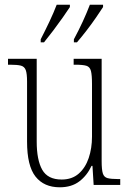

<svg xmlns="http://www.w3.org/2000/svg" viewBox="-20 -786 550 816"><path d="M234 10Q167 10 131 -35.5Q95 -81 95 -184V-439Q95 -473 89.5 -488Q84 -503 69 -507Q54 -511 23 -511H14V-536H136V-184Q136 -106 159.5 -64.5Q183 -23 242 -23Q286 -23 314.5 -48Q343 -73 357 -114.5Q371 -156 371 -205V-429Q371 -467 366.5 -484.5Q362 -502 347 -506.5Q332 -511 300 -511H293V-536H412V-101Q412 -65 417 -49Q422 -33 437 -29Q452 -25 481 -25H491V0H378L373 -81H369Q350 -40 317 -15Q284 10 234 10ZM294 -619Q315 -658 332 -695Q349 -732 362 -766H418V-756Q407 -739 388.5 -712Q370 -685 348 -656.5Q326 -628 307 -606H294ZM153 -619Q173 -658 190.5 -695Q208 -732 221 -766H277V-756Q266 -739 247 -712Q228 -685 206.5 -656.5Q185 -628 167 -606H153Z"/></svg>

Font: Noto Serif Sinhala Condensed ExtraLight
Style: Regular
Weight: 200
Width: 3
Designer: Jelle Bosma - Monotype Design Team
Foundry: Monotype Imaging Inc.
Version: Version 2.007; ttfautohint (v1.8.4.7-5d5b)